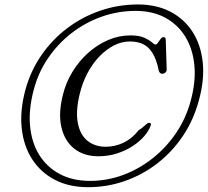

<svg xmlns="http://www.w3.org/2000/svg" viewBox="-20 -780 907 838"><path d="M364.5 37Q448 37 525 10Q602 -17 666.2 -66.5Q730.5 -116 777.5 -185.5Q824.5 -255 847.5 -340Q873 -431.5 864.8 -508.5Q856.5 -585.5 819.8 -642Q783 -698.5 722.5 -729.5Q662 -760.5 582 -760.5Q496.5 -760.5 417.8 -733.5Q339 -706.5 273.5 -657Q208 -607.5 160.8 -539.2Q113.5 -471 91 -388.5Q66.5 -298 74.8 -220.5Q83 -143 120.2 -85.2Q157.5 -27.5 219.5 4.8Q281.5 37 364.5 37ZM373 9.5Q297 9.5 240.8 -20.5Q184.5 -50.5 151.2 -104Q118 -157.5 111.2 -230.5Q104.5 -303.5 127.5 -389Q147 -463.5 189.8 -526.2Q232.5 -589 292 -635.2Q351.5 -681.5 423.2 -707Q495 -732.5 572.5 -732.5Q645 -732.5 699.8 -703.5Q754.5 -674.5 787.8 -621.5Q821 -568.5 828.2 -496.8Q835.5 -425 812.5 -340.5Q792 -264 749 -200.2Q706 -136.5 646.8 -89.5Q587.5 -42.5 517.8 -16.5Q448 9.5 373 9.5ZM638 -232.5Q629.5 -208.5 608.8 -184.8Q588 -161 557.8 -141.5Q527.5 -122 489.8 -110Q452 -98 409.5 -98Q346 -98 304.2 -131Q262.5 -164 248.2 -223.8Q234 -283.5 254 -364Q267 -418.5 295.8 -465.8Q324.5 -513 364.5 -549Q404.5 -585 451.8 -605.2Q499 -625.5 549 -625.5Q587.5 -625.5 609.5 -615.5Q631.5 -605.5 642.5 -595.5Q653.5 -585.5 658.5 -585.5Q664 -585.5 669.5 -593.8Q675 -602 681 -610Q687 -618 693 -618Q698.5 -618 700.8 -615.2Q703 -612.5 703.5 -605L707.5 -475.5Q707.5 -469 702.5 -464Q697.5 -459 690 -458Q683.5 -457.5 679 -461.2Q674.5 -465 673 -471.5Q663 -521 645.5 -548.8Q628 -576.5 603.5 -587.8Q579 -599 547 -599Q511 -599 477 -581.5Q443 -564 413.2 -533Q383.5 -502 361.5 -460.2Q339.5 -418.5 328 -370.5Q309.5 -294 319.8 -242.5Q330 -191 362.2 -165.2Q394.5 -139.5 441.5 -139.5Q482 -139.5 519.2 -157.2Q556.5 -175 584.5 -211Q600 -221 608.2 -228.8Q616.5 -236.5 621.8 -240.5Q627 -244.5 632.5 -244Q641 -242.5 638 -232.5Z"/></svg>

Font: Fraunces Light
Style: Italic
Weight: 300
Italic angle: -16°
Version: Version 1.000;[b76b70a41]